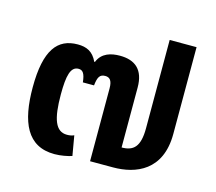

<svg xmlns="http://www.w3.org/2000/svg" viewBox="-89 -694 917 814"><g transform="rotate(15 369.5 -287.0)"><path d="M251 -315H300C304 -352 312 -366 336 -366C355 -366 367 -355 367 -320V0H468C567 0 678 -42 678 -203V-584H560V-196C560 -114 532 -91 481 -91V-354C481 -432 441 -465 374 -465C336 -465 295 -455 278 -412H275C256 -453 227 -465 189 -465C101 -465 51 -405 51 -240C51 -87 93 10 213 10C241 10 270 4 289 -2L274 -89C264 -84 252 -83 243 -83C193 -83 174 -133 174 -242C174 -324 184 -366 219 -366C237 -366 247 -354 251 -315Z"/></g></svg>

Font: Noto Sans Thai Semi
Style: Regular
Weight: 600
Designer: Monotype Design Team
Foundry: Monotype Imaging Inc.
Version: Version 1.901